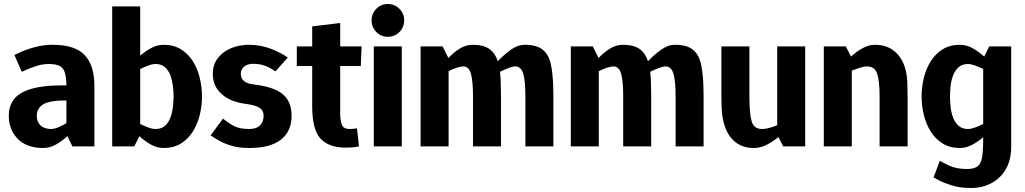

<svg xmlns="http://www.w3.org/2000/svg" viewBox="-20 -732 5125 960"><path d="M164 -153Q164 -122 183 -104.5Q202 -87 236 -87Q251 -87 271.5 -95.5Q292 -104 312 -116V-230Q229 -230 196.5 -210.5Q164 -191 164 -153ZM196 8Q113 8 68.5 -38Q24 -84 24 -153Q24 -233 90 -269Q156 -305 287 -305H312Q312 -365 294.5 -388.5Q277 -412 224 -412Q193 -412 162 -402Q131 -392 110 -382.5Q89 -373 89 -373L52 -457Q52 -457 67.5 -464.5Q83 -472 110 -482.5Q137 -493 171.5 -500.5Q206 -508 244 -508Q355 -508 403.5 -456.5Q452 -405 452 -302V0H342L317 -51Q291 -27 260 -9.5Q229 8 196 8Z M848 -250Q848 -274 844.5 -302Q841 -330 832 -355Q823 -380 805 -396Q787 -412 758 -412Q742 -412 722 -404.5Q702 -397 681 -387V-112Q702 -102 722 -94.5Q742 -87 758 -87Q787 -87 805 -103Q823 -119 832 -144Q841 -169 844.5 -197.5Q848 -226 848 -250ZM681 -700V-454Q707 -476 736.5 -492Q766 -508 798 -508Q848 -508 884 -486Q920 -464 943.5 -427Q967 -390 978.5 -344Q990 -298 990 -250Q990 -202 978.5 -156Q967 -110 943.5 -73Q920 -36 884 -14Q848 8 798 8Q765 8 734 -9.5Q703 -27 677 -51L651 0H541V-700Z M1033 -55 1095 -139Q1123 -116 1151 -101.5Q1179 -87 1226 -87Q1262 -87 1280 -105Q1298 -123 1298 -153Q1298 -180 1277.5 -193Q1257 -206 1213 -212Q1135 -221 1089.5 -260.5Q1044 -300 1044 -363Q1044 -408 1068.5 -440.5Q1093 -473 1134 -490.5Q1175 -508 1226 -508Q1282 -508 1333.5 -488.5Q1385 -469 1419 -444L1357 -375Q1335 -391 1308 -402Q1281 -413 1246 -413Q1218 -413 1201 -399Q1184 -385 1184 -363Q1184 -318 1246 -310Q1346 -299 1392 -262.5Q1438 -226 1438 -153Q1438 -76 1385 -34Q1332 8 1226 8Q1176 8 1138.5 -3Q1101 -14 1075 -29Q1049 -44 1033 -55Z M1765 -90 1775 0Q1761 3 1746 4.5Q1731 6 1708 6Q1623 6 1582 -39.5Q1541 -85 1541 -200V-402H1464V-500H1541V-600L1681 -617V-500H1788L1784 -402H1681V-167Q1681 -129 1689.5 -108Q1698 -87 1728 -87Q1737 -87 1745.5 -88Q1754 -89 1765 -90Z M1919 -548Q1885 -548 1861.5 -572Q1838 -596 1838 -630Q1838 -664 1861.5 -688Q1885 -712 1919 -712Q1953 -712 1977 -688Q2001 -664 2001 -630Q2001 -596 1977 -572Q1953 -548 1919 -548ZM1849 0V-500H1989V0Z M2747 -250V0H2607V-250Q2607 -328 2596 -364Q2585 -400 2557 -400Q2543 -400 2521.5 -391.5Q2500 -383 2480 -373Q2482 -357 2483 -339Q2484 -321 2484 -302L2485 -250V0H2345V-250Q2345 -328 2334.5 -364Q2324 -400 2296 -400Q2280 -399 2261 -392.5Q2242 -386 2223 -376V0H2083V-500H2193L2222 -442Q2247 -469 2278 -488.5Q2309 -508 2342 -508H2343Q2398 -508 2427 -487Q2456 -466 2469 -426Q2497 -456 2532.5 -482Q2568 -508 2604 -508Q2663 -508 2693 -484Q2723 -460 2733.5 -414Q2744 -368 2746 -302Z M3498 -250V0H3358V-250Q3358 -328 3347 -364Q3336 -400 3308 -400Q3294 -400 3272.5 -391.5Q3251 -383 3231 -373Q3233 -357 3234 -339Q3235 -321 3235 -302L3236 -250V0H3096V-250Q3096 -328 3085.5 -364Q3075 -400 3047 -400Q3031 -399 3012 -392.5Q2993 -386 2974 -376V0H2834V-500H2944L2973 -442Q2998 -469 3029 -488.5Q3060 -508 3093 -508H3094Q3149 -508 3178 -487Q3207 -466 3220 -426Q3248 -456 3283.5 -482Q3319 -508 3355 -508Q3414 -508 3444 -484Q3474 -460 3484.5 -414Q3495 -368 3497 -302Z M3749 8Q3675 8 3633 -45.5Q3591 -99 3588 -198L3587 -250V-500H3727V-250Q3727 -162 3738.5 -124.5Q3750 -87 3790 -87Q3807 -87 3827 -92.5Q3847 -98 3866 -106V-500H4006V0H3896L3872 -47Q3846 -25 3814.5 -8.5Q3783 8 3750 8H3749Z M4518 0H4378V-250Q4378 -328 4365.5 -364Q4353 -400 4315 -400Q4300 -400 4280 -393.5Q4260 -387 4239 -379V0H4099V-500H4209L4235 -449Q4261 -473 4292 -490.5Q4323 -508 4355 -508H4356Q4430 -508 4473.5 -454.5Q4517 -401 4517 -302L4518 -250Z M4820 -412Q4791 -412 4773 -396Q4755 -380 4745.5 -355Q4736 -330 4733 -302Q4730 -274 4730 -250Q4730 -226 4733 -197.5Q4736 -169 4745.5 -144Q4755 -119 4773 -103Q4791 -87 4820 -87Q4835 -87 4855.5 -94.5Q4876 -102 4896 -112V-387Q4876 -397 4855.5 -404.5Q4835 -412 4820 -412ZM4679 72Q4692 80 4727 96.5Q4762 113 4815 113Q4850 113 4867.5 100Q4885 87 4890.5 53.5Q4896 20 4896 -40V-46Q4871 -24 4841 -8Q4811 8 4780 8Q4730 8 4694 -14Q4658 -36 4634.5 -73Q4611 -110 4599.5 -156Q4588 -202 4588 -250Q4588 -298 4599.5 -344Q4611 -390 4634.5 -427Q4658 -464 4694 -486Q4730 -508 4780 -508Q4813 -508 4844 -490.5Q4875 -473 4901 -449L4926 -500H5036V2Q5036 68 5009 114Q4982 160 4936.5 184Q4891 208 4836 208H4835Q4779 208 4737 194.5Q4695 181 4671.5 168Q4648 155 4648 155Z"/></svg>

Font: Epunda Sans
Style: Bold
Weight: 700
Designer: Simon Atzbach
Foundry: typofactur
Version: Version 2.204; ttfautohint (v1.8.4.7-5d5b)